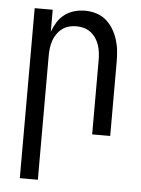

<svg xmlns="http://www.w3.org/2000/svg" viewBox="-53 -570 606 827"><g transform="rotate(5 250.0 -156.5)"><path d="M64 215V-520H142V-425Q150 -447 162.5 -467Q175 -487 193.5 -501Q212 -515 235 -521.5Q258 -528 281 -528Q306 -528 329.5 -521Q353 -514 372 -498Q391 -482 403.5 -461Q416 -440 423.5 -416.5Q431 -393 433.5 -368.5Q436 -344 436 -320V0H358V-320Q358 -337 356 -353.5Q354 -370 349 -385.5Q344 -401 334.5 -415Q325 -429 312 -439Q299 -449 283 -453.5Q267 -458 250 -458Q233 -458 217 -453.5Q201 -449 188 -439Q175 -429 165.5 -415Q156 -401 151 -385.5Q146 -370 144 -353.5Q142 -337 142 -320V215Z"/></g></svg>

Font: Iosevka Fixed
Style: Regular
Weight: 400
Monospace: yes
Designer: Belleve Invis
Foundry: Belleve Invis
Version: Version 33.2.4